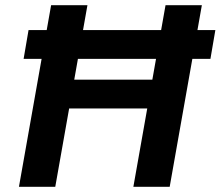

<svg xmlns="http://www.w3.org/2000/svg" viewBox="-20 -720 850 740"><path d="M71 -493 90 -604H810L791 -493ZM494 0 618 -700H758L634 0ZM53 0 177 -700H317L193 0ZM227 -302 247 -413H590L570 -302Z"/></svg>

Font: DM Sans 16pt ExtraBold
Style: Italic
Weight: 800
Italic angle: -10°
Version: Version 4.004;gftools[0.9.30]